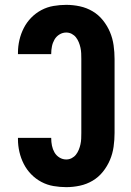

<svg xmlns="http://www.w3.org/2000/svg" viewBox="-20 -763 540 791"><path d="M253 8Q227 8 200.5 3.5Q174 -1 150.5 -13.5Q127 -26 108.5 -45Q90 -64 78 -87.5Q66 -111 60 -137Q54 -163 54 -189V-195H191V-193Q191 -178 194 -163Q197 -148 204.5 -135Q212 -122 225 -114Q238 -106 253 -106Q265 -106 275.5 -111.5Q286 -117 293 -126Q300 -135 304.5 -146Q309 -157 311.5 -168.5Q314 -180 314.5 -191.5Q315 -203 315 -215V-520Q315 -532 314.5 -543.5Q314 -555 311.5 -566.5Q309 -578 304.5 -589Q300 -600 293 -609Q286 -618 275.5 -623.5Q265 -629 253 -629Q238 -629 225 -621Q212 -613 204.5 -600Q197 -587 194 -572Q191 -557 191 -542V-540H54V-546Q54 -572 60 -598Q66 -624 78 -647.5Q90 -671 108.5 -690Q127 -709 150.5 -721.5Q174 -734 200.5 -738.5Q227 -743 253 -743Q281 -743 309 -737Q337 -731 361.5 -716.5Q386 -702 404 -679.5Q422 -657 433 -631Q444 -605 448 -576.5Q452 -548 452 -520V-215Q452 -187 448 -158.5Q444 -130 433 -104Q422 -78 404 -55.5Q386 -33 361.5 -18.5Q337 -4 309 2Q281 8 253 8Z"/></svg>

Font: Iosevka Term Curly Heavy
Style: Regular
Weight: 900
Designer: Belleve Invis
Foundry: Belleve Invis
Version: Version 32.3.0